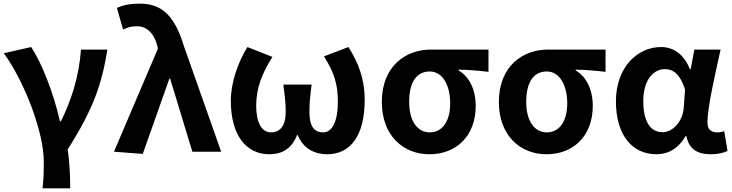

<svg xmlns="http://www.w3.org/2000/svg" viewBox="-20 -832 4017 1053"><path d="M213 201H365C365 138 362 57 351 -12C494 -238 538 -370 569 -560H424C414 -419 375 -289 314 -167H309C271 -331 206 -492 151 -574L1 -540C119 -377 220 -102 220 51C220 124 219 153 213 201Z M763 12 909 -401H913L1035 0H1193L990 -575C941 -738 873 -812 749 -812C686 -812 655 -803 621 -789L655 -670C678 -681 698 -688 732 -688C783 -688 824 -652 842 -583L846 -565L605 0Z M1458 14C1524 14 1580 -15 1609 -91H1613C1644 -15 1708 14 1774 14C1905 14 1980 -92 1980 -283C1980 -403 1944 -490 1891 -574L1757 -523C1813 -433 1833 -371 1833 -274C1833 -163 1800 -106 1753 -106C1706 -106 1677 -134 1677 -219C1677 -270 1681 -304 1689 -368H1534C1542 -304 1547 -270 1547 -219C1547 -140 1515 -106 1466 -106C1414 -106 1385 -163 1385 -251C1385 -350 1417 -429 1474 -520L1337 -574C1285 -490 1246 -379 1246 -280C1246 -88 1331 14 1458 14Z M2335 14C2482 14 2589 -86 2589 -251C2589 -341 2554 -411 2495 -446V-450C2554 -449 2597 -445 2659 -438V-560H2342C2204 -560 2074 -468 2074 -273C2074 -88 2192 14 2335 14ZM2337 -106C2269 -106 2224 -168 2224 -273C2224 -390 2270 -440 2337 -440C2409 -440 2449 -361 2449 -266C2449 -165 2405 -106 2337 -106Z M2977 14C3124 14 3231 -86 3231 -251C3231 -341 3196 -411 3137 -446V-450C3196 -449 3239 -445 3301 -438V-560H2984C2846 -560 2716 -468 2716 -273C2716 -88 2834 14 2977 14ZM2979 -106C2911 -106 2866 -168 2866 -273C2866 -390 2912 -440 2979 -440C3051 -440 3091 -361 3091 -266C3091 -165 3047 -106 2979 -106Z M3580 14C3647 14 3701 -19 3740 -85H3745C3758 -14 3805 14 3879 14C3921 14 3951 5 3970 -4L3952 -113C3939 -108 3926 -106 3914 -106C3883 -106 3860 -120 3860 -159C3860 -248 3903 -426 3932 -560H3788L3768 -452H3764C3729 -539 3670 -574 3605 -574C3476 -574 3358 -463 3358 -276C3358 -93 3446 14 3580 14ZM3614 -107C3549 -107 3508 -162 3508 -277C3508 -398 3567 -453 3626 -453C3674 -453 3712 -422 3737 -341L3730 -242C3725 -167 3670 -107 3614 -107Z"/></svg>

Font: Noto Sans Mono CJK SC
Style: Bold
Weight: 700
Designer: Ryoko NISHIZUKA 西塚涼子 (kana, bopomofo & ideographs); Paul D. Hunt (Latin, Greek & Cyrillic); Sandoll Communications 산돌커뮤니
Foundry: Adobe
Version: Version 2.004;hotconv 1.0.118;makeotfexe 2.5.65603